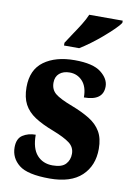

<svg xmlns="http://www.w3.org/2000/svg" viewBox="-87 -821 608 886"><g transform="rotate(10 216.5 -378.0)"><path d="M209 10Q105 10 65 -22Q25 -54 25 -104Q25 -145 50.5 -161.5Q76 -178 111 -178Q111 -114 138.5 -83Q166 -52 212 -52Q255 -52 273 -71.5Q291 -91 291 -120Q291 -151 266 -170Q241 -189 187 -210Q134 -230 99.5 -252.5Q65 -275 48 -307Q31 -339 31 -387Q31 -469 85.5 -508.5Q140 -548 229 -548Q315 -548 352.5 -518.5Q390 -489 390 -453Q390 -386 300 -386Q300 -436 276 -462Q252 -488 216 -488Q186 -488 168 -472.5Q150 -457 150 -429Q150 -397 172 -378.5Q194 -360 255 -337Q302 -319 337 -297.5Q372 -276 390.5 -244.5Q409 -213 409 -164Q409 -85 358.5 -37.5Q308 10 209 10ZM168 -619Q181 -640 198.5 -665.5Q216 -691 232.5 -717.5Q249 -744 258 -766H415V-756Q407 -743 387 -723.5Q367 -704 341.5 -682Q316 -660 289 -640Q262 -620 239 -606H168Z"/></g></svg>

Font: Noto Serif Ethiopic Condensed ExtraBold
Style: Regular
Weight: 800
Width: 3
Designer: Monotype Design Team
Foundry: Monotype Imaging Inc.
Version: Version 2.102; ttfautohint (v1.8.4.7-5d5b)